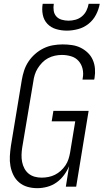

<svg xmlns="http://www.w3.org/2000/svg" viewBox="-20 -975 541 1003"><path d="M175 8Q148 8 123.5 1Q99 -6 80 -22Q61 -38 50 -60.5Q39 -83 34.5 -108Q30 -133 31.5 -159.5Q33 -186 37 -213L94 -558Q98 -582 106 -606.5Q114 -631 128.5 -653Q143 -675 163.5 -693Q184 -711 207.5 -722.5Q231 -734 256.5 -738.5Q282 -743 307 -743Q332 -743 356 -739.5Q380 -736 400.5 -726Q421 -716 438 -700Q455 -684 464.5 -662.5Q474 -641 476 -617Q478 -593 474 -568L472 -559H411L412 -566Q417 -591 411.5 -615Q406 -639 390.5 -656.5Q375 -674 351.5 -681Q328 -688 303 -688Q285 -688 266.5 -684Q248 -680 231 -671Q214 -662 200.5 -648Q187 -634 177 -618Q167 -602 161.5 -584Q156 -566 154 -549L96 -204Q93 -185 92.5 -166Q92 -147 95.5 -129Q99 -111 107.5 -95Q116 -79 129.5 -68Q143 -57 160.5 -52Q178 -47 198 -47Q215 -47 233 -50.5Q251 -54 267 -62Q283 -70 297 -82.5Q311 -95 321.5 -110.5Q332 -126 337.5 -143Q343 -160 346 -177L373 -341H250L259 -396H443L378 0H324L341 -107Q331 -83 314.5 -60.5Q298 -38 275.5 -22Q253 -6 226.5 1Q200 8 175 8ZM329 -815Q300 -815 273 -823Q246 -831 227.5 -850.5Q209 -870 203.5 -898Q198 -926 203 -955H261Q258 -937 260.5 -919.5Q263 -902 274 -889.5Q285 -877 302.5 -872Q320 -867 338 -867Q356 -867 374.5 -872Q393 -877 408 -889.5Q423 -902 431.5 -919.5Q440 -937 443 -955H501Q496 -926 481.5 -898Q467 -870 442.5 -850.5Q418 -831 388 -823Q358 -815 329 -815Z"/></svg>

Font: Iosevka Term Curly Lt Obl
Style: Regular
Weight: 300
Italic angle: -9°
Designer: Belleve Invis
Foundry: Belleve Invis
Version: Version 32.3.0